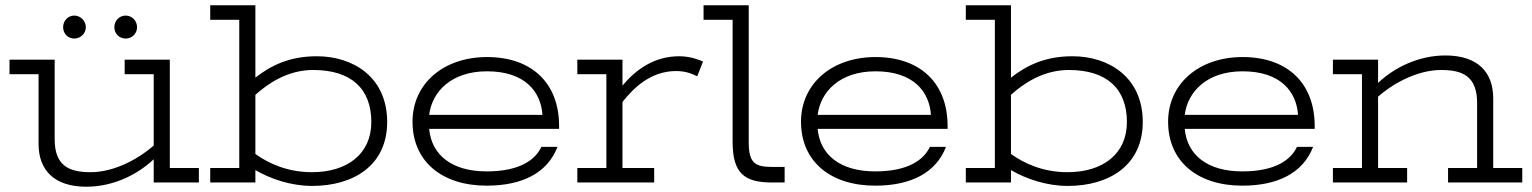

<svg xmlns="http://www.w3.org/2000/svg" viewBox="-20 -691 5800 727"><path d="M733 -55H623V-465H452V-410H562V-140C514 -97 420 -39 323 -39C239 -39 187 -65 187 -164V-465H16V-410H126V-146C126 -47 185 16 307 16C409 16 501 -30 562 -88V0H733ZM219 -588C219 -564 237 -545 261 -545C285 -545 305 -564 305 -588C305 -612 285 -632 261 -632C237 -632 219 -612 219 -588ZM413 -588C413 -564 431 -545 456 -545C480 -545 499 -564 499 -588C499 -612 480 -632 456 -632C431 -632 413 -612 413 -588Z M776 -616H886V-55H776V0H947V-47C1005 -13 1083 13 1162 13C1319 13 1446 -65 1446 -229C1446 -400 1316 -478 1180 -478C1079 -478 1008 -445 947 -397V-671H776ZM947 -332C995 -375 1069 -426 1166 -426C1310 -426 1386 -355 1386 -229C1386 -108 1295 -39 1161 -39C1069 -39 997 -72 947 -108Z M1605 -256C1616 -344 1689 -421 1824 -421C1968 -421 2028 -344 2034 -256ZM1823 12C1957 12 2053 -36 2091 -135H2030C2008 -88 1951 -42 1823 -42C1691 -42 1614 -104 1605 -203H2097V-214C2097 -375 1995 -475 1824 -475C1660 -475 1542 -375 1542 -230C1542 -81 1652 12 1823 12Z M2166 -410H2276V-55H2166V0H2457V-55H2337V-305C2376 -354 2441 -422 2540 -422C2579 -422 2604 -410 2620 -402L2642 -458C2634 -461 2599 -478 2552 -478C2459 -478 2390 -430 2337 -367V-465H2166Z M2644 -616H2754V-154C2754 -33 2800 0 2904 0H2951V-59H2903C2840 -59 2815 -73 2815 -152V-671H2644Z M3076 -256C3087 -344 3160 -421 3295 -421C3439 -421 3499 -344 3505 -256ZM3294 12C3428 12 3524 -36 3562 -135H3501C3479 -88 3422 -42 3294 -42C3162 -42 3085 -104 3076 -203H3568V-214C3568 -375 3466 -475 3295 -475C3131 -475 3013 -375 3013 -230C3013 -81 3123 12 3294 12Z M3637 -616H3747V-55H3637V0H3808V-47C3866 -13 3944 13 4023 13C4180 13 4307 -65 4307 -229C4307 -400 4177 -478 4041 -478C3940 -478 3869 -445 3808 -397V-671H3637ZM3808 -332C3856 -375 3930 -426 4027 -426C4171 -426 4247 -355 4247 -229C4247 -108 4156 -39 4022 -39C3930 -39 3858 -72 3808 -108Z M4466 -256C4477 -344 4550 -421 4685 -421C4829 -421 4889 -344 4895 -256ZM4684 12C4818 12 4914 -36 4952 -135H4891C4869 -88 4812 -42 4684 -42C4552 -42 4475 -104 4466 -203H4958V-214C4958 -375 4856 -475 4685 -475C4521 -475 4403 -375 4403 -230C4403 -81 4513 12 4684 12Z M5027 -410H5137V-55H5027V0H5308V-55H5198V-325C5246 -368 5340 -426 5437 -426C5521 -426 5573 -400 5573 -301V-55H5463V0H5744V-55H5634V-319C5634 -418 5575 -481 5453 -481C5351 -481 5259 -435 5198 -377V-465H5027Z"/></svg>

Font: Stint Ultra Expanded
Style: Regular
Weight: 400
Width: 7
Designer: Astigmatic (AOETI)
Foundry: Astigmatic (AOETI)
Version: Version 1.000